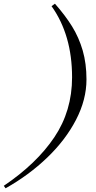

<svg xmlns="http://www.w3.org/2000/svg" viewBox="-131 -826 512 1028"><path d="M332 -400.9Q332 -292.5 275.9 -184.3Q219.7 -76.2 121.8 17.8Q23.9 111.8 -101.1 182.1L-110.8 168.9Q64.9 50.3 159.9 -91.1Q254.9 -232.4 254.9 -412.1Q254.9 -638.7 145 -793L163.1 -806.2Q218.3 -743.7 254.9 -684.6Q291.5 -625.5 311.8 -555.7Q332 -485.8 332 -400.9Z"/></svg>

Font: TypoPRO Playfair Display SC
Style: Italic
Weight: 400
Italic angle: -14°
Designer: Claus Eggers Sørensen
Foundry: Claus Eggers Sørensen
Version: Version 1.004;PS 001.004;hotconv 1.0.70;makeotf.lib2.5.58329